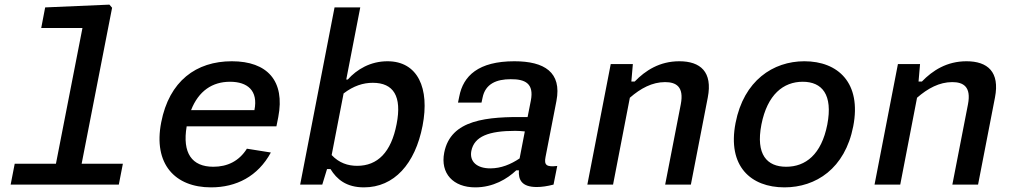

<svg xmlns="http://www.w3.org/2000/svg" viewBox="-20 -797 4380 829"><path d="M26 0H493L510.5 -90H332.5L464 -763.5L452.5 -777L175 -765L158 -676H336L221.5 -90H43.5Z M676 -268.5C641 -89 735.5 12 891 12C1000.5 12 1093.5 -35.5 1149.5 -138.5L1046 -155C1012 -101 961.5 -77 901 -77C808.5 -77 766.5 -136 786 -251.5H1173.5L1181.5 -291.5C1211.5 -447.5 1134.5 -532.5 981 -532.5C827 -532.5 710.5 -447 676 -268.5ZM805 -321.5C837.5 -404.5 897 -444 973 -444C1048.5 -444 1095.5 -406 1078.5 -321.5Z M1804.5 -254C1836 -416 1784 -532.5 1653 -532.5C1579.5 -532.5 1520.5 -497.5 1481.5 -453.5H1475L1535.5 -765H1424.5L1276 0H1371.5L1392 -67H1407C1434 -23 1475 12 1551.5 12C1681.5 12 1772.5 -89 1804.5 -254ZM1412 -127.5 1463.5 -393.5C1506.5 -426.5 1548.5 -439.5 1589.5 -439.5C1679 -439.5 1716 -381.5 1692.5 -261.5C1669 -139 1610 -81 1522 -81C1482 -81 1444 -93.5 1412 -127.5Z M2201 -532.5C2045.5 -532.5 1980 -469.5 1963 -380.5L1957.5 -354H2059L2063.5 -375C2075.5 -435.5 2124 -455 2185 -455C2247 -455.5 2286.5 -437 2272 -362.5L2258 -291.5C2082 -294 1926 -281.5 1898 -138C1880.5 -48 1937 12 2032 12C2109.5 12 2170 -24.5 2209 -61.5H2220.5C2217.5 -20.5 2233 10.5 2297.5 10.5C2319 10.5 2343 7 2370 0L2386 -80.5C2339.5 -75 2328.5 -84 2335.5 -119.5L2382.5 -361C2406.5 -485 2330.5 -532.5 2201 -532.5ZM2015 -145C2027.5 -208.5 2091 -232 2204.5 -232C2218.5 -232 2232.5 -231 2246 -229.5L2223.5 -113C2185.5 -87.5 2143.5 -70 2097 -70C2040 -70 2006.5 -98.5 2015 -145Z M2963 0 3036 -376C3057.5 -486.5 3004.5 -532.5 2913 -532.5C2828 -532.5 2766.5 -492.5 2720.5 -445H2706L2712.5 -520.5H2617L2516 0H2627L2699.5 -375C2746 -415.5 2796 -442.5 2851.5 -442.5C2899.5 -442.5 2934 -422.5 2919.5 -347L2852 0Z M3664 -251.5C3700.5 -439 3598.5 -532.5 3453 -532.5C3318 -532.5 3191.5 -449 3156 -266.5C3119.5 -79 3222 12 3367 12C3502.5 12 3628.5 -69 3664 -251.5ZM3552 -259C3526.5 -129.5 3458 -77 3374.5 -77C3291.5 -77 3242.5 -129.5 3267.5 -259C3293 -389 3362.5 -444 3446 -444C3529 -444 3577 -389 3552 -259Z M4203 0 4276 -376C4297.5 -486.5 4244.5 -532.5 4153 -532.5C4068 -532.5 4006.5 -492.5 3960.5 -445H3946L3952.5 -520.5H3857L3756 0H3867L3939.5 -375C3986 -415.5 4036 -442.5 4091.5 -442.5C4139.5 -442.5 4174 -422.5 4159.5 -347L4092 0Z"/></svg>

Font: Monaspace Neon Medium
Style: Italic
Weight: 500
Italic angle: -11°
Designer: Riley Cran & the Lettermatic Team
Foundry: Lettermatic
Version: Version 1.200 (Monaspace Neon)